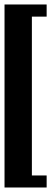

<svg xmlns="http://www.w3.org/2000/svg" viewBox="-28 -790 228 857"><path d="M180.2 -6.8V46.9H-7.8V-770H180.2V-715.8H114.3V-6.8Z"/></svg>

Font: Flanker
Style: Bold
Weight: 700
Designer: Flanker
Foundry: Flanker
Version: Version 2.021